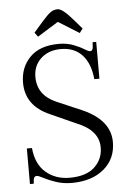

<svg xmlns="http://www.w3.org/2000/svg" viewBox="-56 -846 605 899"><g transform="rotate(-5 246.0 -396.0)"><path d="M358 -704 343 -684 245 -745 147 -684 132 -704 173 -751Q201 -783 216 -793.5Q231 -804 249 -804Q272 -804 319 -749ZM245 12Q204 12 169.5 0Q135 -12 113.5 -23.5Q92 -35 84 -35Q69 -35 68 -14L67 0H49V-167H73Q80 -91 125.5 -52Q171 -13 237 -13Q315 -13 354.5 -50Q394 -87 394 -142Q394 -223 290 -264L170 -318Q58 -367 58 -475Q58 -547 104.5 -594.5Q151 -642 241 -642Q279 -642 309.5 -630Q340 -618 358 -606.5Q376 -595 384 -595Q397 -595 398 -616L399 -636H416V-463H392Q385 -537 348 -577Q311 -617 248 -617Q190 -617 154 -583.5Q118 -550 118 -497Q118 -411 206 -373L327 -321Q453 -264 453 -162Q453 -83 396 -35.5Q339 12 245 12Z"/></g></svg>

Font: Arapey Thin
Style: Regular
Weight: 100
Designer: Eduardo Rodriguez Tunni
Foundry: Eduardo Rodriguez Tunni
Version: Version 4.000;hotconv 1.0.109;makeotfexe 2.5.65596